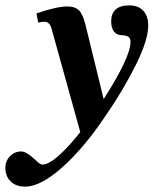

<svg xmlns="http://www.w3.org/2000/svg" viewBox="-133 -456 572 715"><path d="M-113 169Q-113 143 -95.5 125.5Q-78 108 -54 108Q-35 108 -4 137Q16 157 25 157Q47 157 83.5 125.5Q120 94 166 36L61 -342Q57 -360 50 -367.5Q43 -375 32 -375Q24 -375 9 -372L3 -406Q77 -432 119 -432Q145 -432 160 -418.5Q175 -405 185 -365L253 -87Q353 -243 353 -300Q353 -314 345 -319Q337 -324 321 -325Q302 -325 291.5 -338.5Q281 -352 281 -376Q281 -436 349 -436Q382 -436 400.5 -416Q419 -396 419 -361Q419 -308 374 -216.5Q329 -125 261 -26Q180 95 99 167Q18 239 -39 239Q-74 239 -93.5 219.5Q-113 200 -113 169Z"/></svg>

Font: Unna
Style: Bold Italic
Weight: 700
Italic angle: -8.05°
Designer: Jorge de Buen Unna
Foundry: Omnibus-Type
Version: Version 2.008